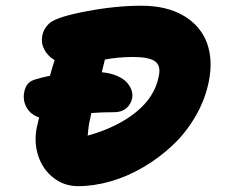

<svg xmlns="http://www.w3.org/2000/svg" viewBox="-20 -679 787 664"><path d="M250 -35.2Q201.2 -35.2 164.1 -64.7Q127 -94.2 112.1 -140.6Q97.2 -187 106.9 -236.8Q108.4 -242.7 111.1 -254.6Q113.8 -266.6 115.2 -272.9Q85 -283.2 71.5 -308.1Q58.1 -333 64 -361.8Q67.9 -379.4 77.1 -389.9Q86.4 -400.4 106.9 -405.8Q128.4 -412.1 152.8 -417Q160.2 -444.3 168.9 -471.2Q145.5 -484.9 133.5 -507.1Q121.6 -529.3 126 -554.2Q130.4 -580.6 152.8 -600.1Q178.7 -621.1 279.5 -640.1Q380.4 -659.2 469.2 -659.2Q556.6 -659.2 615.2 -624.5Q673.8 -589.8 695.6 -530.8Q717.3 -471.7 702.1 -397Q689.5 -334 656 -276.6Q622.6 -219.2 576.4 -176Q530.3 -132.8 475.3 -100.6Q420.4 -68.4 362.5 -51.8Q304.7 -35.2 250 -35.2ZM288.1 -251Q287.1 -246.1 286.4 -239.7Q285.6 -233.4 284.7 -224.6Q283.7 -215.8 283.2 -210Q383.8 -237.8 449.5 -290.5Q515.1 -343.3 528.8 -414.1Q532.7 -430.7 530.5 -443.6Q528.3 -456.5 518.8 -464.8Q509.3 -473.1 489.7 -477.5Q470.2 -481.9 439 -481.9Q389.2 -481.9 342.8 -473.1Q340.8 -465.3 337.4 -451.2Q334 -437 332 -429.2Q363.3 -426.3 386 -416Q408.7 -405.8 419.9 -392.6Q431.2 -379.4 435.3 -365.7Q439.5 -352.1 437 -339.8Q432.6 -317.4 416.3 -304.2Q399.9 -291 376 -291Q330.1 -291 295.9 -288.1Q294.9 -281.2 288.1 -251Z"/></svg>

Font: Shantell Sans Irregular
Style: Italic
Weight: 800
Italic angle: -11.31°
Designer: Stephen Nixon, Anya Danilova, Shantell Martin
Foundry: Arrow Type
Version: Version 1.006;[9816181b4]